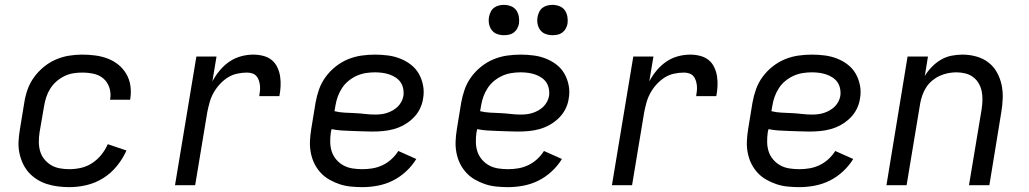

<svg xmlns="http://www.w3.org/2000/svg" viewBox="-20 -763 4240 791"><path d="M266 8Q242 8 218.5 5Q195 2 173 -5Q151 -12 131.5 -24.5Q112 -37 97.5 -53.5Q83 -70 73.5 -91Q64 -112 59.5 -135Q55 -158 56.5 -182Q58 -206 62 -230L80 -340Q84 -367 93.5 -394Q103 -421 120 -444.5Q137 -468 160 -487Q183 -506 209.5 -517.5Q236 -529 263.5 -533.5Q291 -538 318 -538Q346 -538 372.5 -534.5Q399 -531 423 -522Q447 -513 467 -497Q487 -481 500 -459Q513 -437 517 -411Q521 -385 517 -358Q517 -356 516.5 -355Q516 -354 516 -352H433Q433 -353 433.5 -354Q434 -355 434 -355Q438 -379 430.5 -402Q423 -425 406 -439.5Q389 -454 366 -459Q343 -464 318 -464Q300 -464 281.5 -461Q263 -458 245.5 -449.5Q228 -441 213 -428Q198 -415 187.5 -398.5Q177 -382 171 -364Q165 -346 162 -328L143 -218Q140 -198 140 -178Q140 -158 145.5 -139.5Q151 -121 163 -106.5Q175 -92 191 -82.5Q207 -73 226.5 -69.5Q246 -66 266 -66Q290 -66 314 -71.5Q338 -77 359.5 -91Q381 -105 397.5 -125.5Q414 -146 424 -169L501 -143Q486 -109 461.5 -79Q437 -49 405 -29Q373 -9 337 -0.5Q301 8 266 8Z M701 0 789 -530H872L855 -428Q868 -452 885.5 -473Q903 -494 925 -509Q947 -524 972.5 -531Q998 -538 1024 -538Q1044 -538 1064 -533Q1084 -528 1099 -516Q1114 -504 1122.5 -486Q1131 -468 1134 -448.5Q1137 -429 1136 -408Q1135 -387 1131 -367H1048Q1050 -378 1051 -389Q1052 -400 1051 -410.5Q1050 -421 1046.5 -431.5Q1043 -442 1036.5 -449.5Q1030 -457 1019.5 -460.5Q1009 -464 998 -464Q978 -464 957 -459.5Q936 -455 918 -443.5Q900 -432 885 -415.5Q870 -399 859.5 -380Q849 -361 843.5 -341Q838 -321 834 -301L784 0Z M1473 8Q1449 8 1424.5 5.5Q1400 3 1378 -4.5Q1356 -12 1336 -23.5Q1316 -35 1300.5 -52Q1285 -69 1275 -89.5Q1265 -110 1260.5 -133.5Q1256 -157 1257 -181Q1258 -205 1262 -230L1280 -340Q1285 -368 1294.5 -395Q1304 -422 1321.5 -446Q1339 -470 1363 -489Q1387 -508 1414 -519Q1441 -530 1469 -534Q1497 -538 1525 -538Q1552 -538 1578.5 -534.5Q1605 -531 1629 -521.5Q1653 -512 1673 -496.5Q1693 -481 1705.5 -459Q1718 -437 1723 -410.5Q1728 -384 1723 -357Q1720 -335 1709.5 -314Q1699 -293 1682 -276.5Q1665 -260 1644.5 -248.5Q1624 -237 1602 -231Q1580 -225 1558 -223Q1536 -221 1514 -221Q1493 -221 1471.5 -222Q1450 -223 1429 -223.5Q1408 -224 1387 -225.5Q1366 -227 1346 -231L1343 -218Q1340 -197 1340.5 -176.5Q1341 -156 1347 -138Q1353 -120 1366 -105Q1379 -90 1396 -81Q1413 -72 1433 -69Q1453 -66 1473 -66Q1494 -66 1515 -69.5Q1536 -73 1556 -82.5Q1576 -92 1592.5 -107Q1609 -122 1621 -141L1695 -108Q1678 -80 1652.5 -56.5Q1627 -33 1597.5 -18.5Q1568 -4 1536 2Q1504 8 1473 8ZM1526 -291Q1538 -291 1550.5 -292.5Q1563 -294 1575 -298Q1587 -302 1598.5 -308.5Q1610 -315 1619 -324Q1628 -333 1634 -344.5Q1640 -356 1642 -368Q1644 -383 1641 -398Q1638 -413 1630 -424.5Q1622 -436 1609.5 -444Q1597 -452 1583.5 -456.5Q1570 -461 1555 -463Q1540 -465 1525 -465Q1506 -465 1487 -462Q1468 -459 1450 -451Q1432 -443 1416 -430Q1400 -417 1389 -400Q1378 -383 1371.5 -365Q1365 -347 1362 -328L1358 -305Q1378 -300 1399 -299Q1420 -298 1441.5 -297Q1463 -296 1484 -293.5Q1505 -291 1526 -291Z M2073 8Q2049 8 2024.5 5.5Q2000 3 1978 -4.5Q1956 -12 1936 -23.5Q1916 -35 1900.5 -52Q1885 -69 1875 -89.5Q1865 -110 1860.5 -133.5Q1856 -157 1857 -181Q1858 -205 1862 -230L1880 -340Q1885 -368 1894.5 -395Q1904 -422 1921.5 -446Q1939 -470 1963 -489Q1987 -508 2014 -519Q2041 -530 2069 -534Q2097 -538 2125 -538Q2152 -538 2178.5 -534.5Q2205 -531 2229 -521.5Q2253 -512 2273 -496.5Q2293 -481 2305.5 -459Q2318 -437 2323 -410.5Q2328 -384 2323 -357Q2320 -335 2309.5 -314Q2299 -293 2282 -276.5Q2265 -260 2244.5 -248.5Q2224 -237 2202 -231Q2180 -225 2158 -223Q2136 -221 2114 -221Q2093 -221 2071.5 -222Q2050 -223 2029 -223.5Q2008 -224 1987 -225.5Q1966 -227 1946 -231L1943 -218Q1940 -197 1940.5 -176.5Q1941 -156 1947 -138Q1953 -120 1966 -105Q1979 -90 1996 -81Q2013 -72 2033 -69Q2053 -66 2073 -66Q2094 -66 2115 -69.5Q2136 -73 2156 -82.5Q2176 -92 2192.5 -107Q2209 -122 2221 -141L2295 -108Q2278 -80 2252.5 -56.5Q2227 -33 2197.5 -18.5Q2168 -4 2136 2Q2104 8 2073 8ZM2126 -291Q2138 -291 2150.5 -292.5Q2163 -294 2175 -298Q2187 -302 2198.5 -308.5Q2210 -315 2219 -324Q2228 -333 2234 -344.5Q2240 -356 2242 -368Q2244 -383 2241 -398Q2238 -413 2230 -424.5Q2222 -436 2209.5 -444Q2197 -452 2183.5 -456.5Q2170 -461 2155 -463Q2140 -465 2125 -465Q2106 -465 2087 -462Q2068 -459 2050 -451Q2032 -443 2016 -430Q2000 -417 1989 -400Q1978 -383 1971.5 -365Q1965 -347 1962 -328L1958 -305Q1978 -300 1999 -299Q2020 -298 2041.5 -297Q2063 -296 2084 -293.5Q2105 -291 2126 -291ZM2256 -618Q2241 -618 2227.5 -623Q2214 -628 2205.5 -639.5Q2197 -651 2194.5 -665.5Q2192 -680 2195 -695Q2197 -705 2202 -715Q2207 -725 2216 -731.5Q2225 -738 2235.5 -740.5Q2246 -743 2256 -743Q2271 -743 2285 -737.5Q2299 -732 2307 -720.5Q2315 -709 2317.5 -694.5Q2320 -680 2318 -665Q2316 -655 2310.5 -645Q2305 -635 2296 -628.5Q2287 -622 2276.5 -620Q2266 -618 2256 -618ZM2056 -618Q2041 -618 2027.5 -623Q2014 -628 2005.5 -639.5Q1997 -651 1994.5 -665.5Q1992 -680 1995 -695Q1997 -705 2002 -715Q2007 -725 2016 -731.5Q2025 -738 2035.5 -740.5Q2046 -743 2056 -743Q2071 -743 2085 -737.5Q2099 -732 2107 -720.5Q2115 -709 2117.5 -694.5Q2120 -680 2118 -665Q2116 -655 2110.5 -645Q2105 -635 2096 -628.5Q2087 -622 2076.5 -620Q2066 -618 2056 -618Z M2501 0 2589 -530H2672L2655 -428Q2668 -452 2685.5 -473Q2703 -494 2725 -509Q2747 -524 2772.5 -531Q2798 -538 2824 -538Q2844 -538 2864 -533Q2884 -528 2899 -516Q2914 -504 2922.5 -486Q2931 -468 2934 -448.5Q2937 -429 2936 -408Q2935 -387 2931 -367H2848Q2850 -378 2851 -389Q2852 -400 2851 -410.5Q2850 -421 2846.5 -431.5Q2843 -442 2836.5 -449.5Q2830 -457 2819.5 -460.5Q2809 -464 2798 -464Q2778 -464 2757 -459.5Q2736 -455 2718 -443.5Q2700 -432 2685 -415.5Q2670 -399 2659.5 -380Q2649 -361 2643.5 -341Q2638 -321 2634 -301L2584 0Z M3273 8Q3249 8 3224.5 5.5Q3200 3 3178 -4.5Q3156 -12 3136 -23.5Q3116 -35 3100.5 -52Q3085 -69 3075 -89.5Q3065 -110 3060.5 -133.5Q3056 -157 3057 -181Q3058 -205 3062 -230L3080 -340Q3085 -368 3094.5 -395Q3104 -422 3121.5 -446Q3139 -470 3163 -489Q3187 -508 3214 -519Q3241 -530 3269 -534Q3297 -538 3325 -538Q3352 -538 3378.5 -534.5Q3405 -531 3429 -521.5Q3453 -512 3473 -496.5Q3493 -481 3505.5 -459Q3518 -437 3523 -410.5Q3528 -384 3523 -357Q3520 -335 3509.5 -314Q3499 -293 3482 -276.5Q3465 -260 3444.5 -248.5Q3424 -237 3402 -231Q3380 -225 3358 -223Q3336 -221 3314 -221Q3293 -221 3271.5 -222Q3250 -223 3229 -223.5Q3208 -224 3187 -225.5Q3166 -227 3146 -231L3143 -218Q3140 -197 3140.5 -176.5Q3141 -156 3147 -138Q3153 -120 3166 -105Q3179 -90 3196 -81Q3213 -72 3233 -69Q3253 -66 3273 -66Q3294 -66 3315 -69.5Q3336 -73 3356 -82.5Q3376 -92 3392.5 -107Q3409 -122 3421 -141L3495 -108Q3478 -80 3452.5 -56.5Q3427 -33 3397.5 -18.5Q3368 -4 3336 2Q3304 8 3273 8ZM3326 -291Q3338 -291 3350.5 -292.5Q3363 -294 3375 -298Q3387 -302 3398.5 -308.5Q3410 -315 3419 -324Q3428 -333 3434 -344.5Q3440 -356 3442 -368Q3444 -383 3441 -398Q3438 -413 3430 -424.5Q3422 -436 3409.5 -444Q3397 -452 3383.5 -456.5Q3370 -461 3355 -463Q3340 -465 3325 -465Q3306 -465 3287 -462Q3268 -459 3250 -451Q3232 -443 3216 -430Q3200 -417 3189 -400Q3178 -383 3171.5 -365Q3165 -347 3162 -328L3158 -305Q3178 -300 3199 -299Q3220 -298 3241.5 -297Q3263 -296 3284 -293.5Q3305 -291 3326 -291Z M3632 0 3719 -530H3803L3790 -450Q3802 -470 3819 -487.5Q3836 -505 3856.5 -517Q3877 -529 3900 -533.5Q3923 -538 3945 -538Q3974 -538 4001.5 -530.5Q4029 -523 4051 -506.5Q4073 -490 4086.5 -466Q4100 -442 4106 -415Q4112 -388 4111 -358.5Q4110 -329 4105 -300L4056 0H3972L4024 -312Q4027 -331 4027.5 -350Q4028 -369 4024.5 -386.5Q4021 -404 4012 -419.5Q4003 -435 3989 -445.5Q3975 -456 3957 -460.5Q3939 -465 3920 -465Q3903 -465 3885.5 -461.5Q3868 -458 3851.5 -450.5Q3835 -443 3820.5 -431Q3806 -419 3796 -403.5Q3786 -388 3780 -371Q3774 -354 3771 -337L3715 0Z"/></svg>

Font: Iosevka Curly Extended
Style: Italic
Weight: 400
Width: 7
Italic angle: -9°
Monospace: yes
Designer: Belleve Invis
Foundry: Belleve Invis
Version: Version 11.1.0; ttfautohint (v1.8.3)